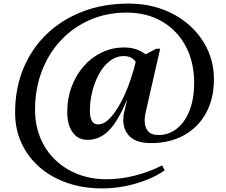

<svg xmlns="http://www.w3.org/2000/svg" viewBox="-20 -797 1258 1068"><path d="M466 -19Q414 -19 384 -61Q354 -103 354 -174Q354 -250 378.5 -315Q403 -380 446 -429Q489 -478 546.5 -505.5Q604 -533 671 -533Q740 -533 790 -495L850 -526H871L790 -171Q783 -141 785.5 -112.5Q788 -84 805.5 -65Q823 -46 862 -46Q920 -46 965 -82.5Q1010 -119 1035 -184Q1060 -249 1060 -335Q1060 -452 1013 -540Q966 -628 881.5 -677.5Q797 -727 684 -727Q574 -727 481 -686.5Q388 -646 319.5 -573.5Q251 -501 213 -402Q175 -303 175 -187Q175 -102 204 -31Q233 40 286.5 91.5Q340 143 412.5 171.5Q485 200 573 200Q650 200 729.5 180Q809 160 882 123L896 151Q851 182 793.5 204.5Q736 227 673 239Q610 251 548 251Q442 251 353 220Q264 189 199.5 132.5Q135 76 99.5 -1Q64 -78 64 -171Q64 -305 110 -416Q156 -527 240.5 -608Q325 -689 440.5 -733Q556 -777 695 -777Q797 -777 883 -745.5Q969 -714 1033.5 -656.5Q1098 -599 1134 -522.5Q1170 -446 1170 -357Q1170 -249 1126.5 -169Q1083 -89 1004 -45Q925 -1 820 -1Q727 -1 690.5 -50.5Q654 -100 671 -174L686 -237H684Q635 -120 584 -69.5Q533 -19 466 -19ZM480 -181Q480 -105 526 -105Q562 -105 600.5 -149.5Q639 -194 674.5 -272.5Q710 -351 735 -453Q713 -485 669 -485Q626 -485 591 -458Q556 -431 531.5 -386.5Q507 -342 493.5 -288.5Q480 -235 480 -181Z"/></svg>

Font: Platypi Medium
Style: Italic
Weight: 500
Italic angle: -13°
Designer: David Sargent
Foundry: Bolt Cutter Type
Version: Version 1.200; ttfautohint (v1.8.4.7-5d5b)